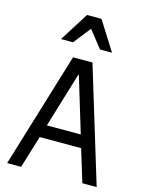

<svg xmlns="http://www.w3.org/2000/svg" viewBox="-139 -1044 858 1127"><g transform="rotate(15 290.0 -480.5)"><path d="M103 0 163 -197H415L475 0H562L349 -700H231L18 0ZM186 -274 287 -608H291L392 -274ZM135 -785H208L290 -889L372 -785H445L334 -961H246Z"/></g></svg>

Font: CommitMono-dimboump
Style: Regular
Weight: 400
Monospace: yes
Designer: Eigil Nikolajsen
Foundry: Eigil Nikolajsen
Version: Version 1.143